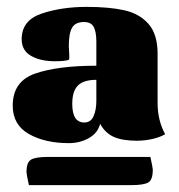

<svg xmlns="http://www.w3.org/2000/svg" viewBox="-20 -694 520 558"><path d="M438 -538V-395Q438 -344 460 -304Q445 -295 422.5 -290Q400 -285 378 -285Q336 -285 311 -296Q286 -307 271 -334Q264 -307 238 -292.5Q212 -278 180 -278Q111 -278 64 -304.5Q17 -331 17 -387Q17 -458 83 -480.5Q149 -503 260 -503V-573Q260 -601 252.5 -615.5Q245 -630 224 -630Q199 -630 189.5 -613.5Q180 -597 180 -561Q180 -553 181 -540.5Q182 -528 181 -521Q173 -516 139 -516Q98 -516 70.5 -531.5Q43 -547 43 -580Q43 -635 101 -654.5Q159 -674 232 -674Q298 -674 342 -664Q386 -654 412 -624Q438 -594 438 -538ZM190 -392Q190 -338 225 -338Q244 -338 252 -356.5Q260 -375 260 -400V-462Q223 -462 206.5 -445.5Q190 -429 190 -392ZM424 -200Q424 -171 410.5 -163.5Q397 -156 362 -156H64Q57 -188 57 -194Q57 -223 71 -230.5Q85 -238 120 -238H417Q424 -207 424 -200Z"/></svg>

Font: Sansita Black
Style: Regular
Weight: 900
Designer: Pablo Cosgaya
Foundry: Omnibus-Type
Version: Version 1.006; ttfautohint (v1.5)